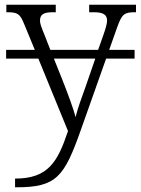

<svg xmlns="http://www.w3.org/2000/svg" viewBox="-20 -556 598 816"><path d="M44 203V240H50C220 240 253 196 324 -5L431 -307H552V-344H444L478 -440C498 -496 508 -504 554 -504H558V-536H359V-504H378C420 -504 435 -493 435 -468C435 -456 429 -435 421 -412L397 -344H194L169 -408C155 -442 150 -456 150 -468C150 -493 163 -504 204 -504H217V-536H7V-504H10C56 -504 65 -497 83 -453L128 -344H6V-307H143L269 1C225 132 185 203 44 203ZM243 -222 209 -307H385L345 -191C327 -141 311 -98 301 -58C292 -96 264 -169 243 -222Z"/></svg>

Font: Noto Serif Light
Style: Regular
Weight: 300
Designer: Monotype Design Team
Foundry: Monotype Imaging Inc.
Version: Version 2.013